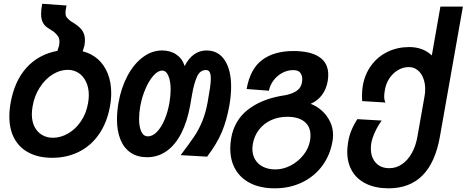

<svg xmlns="http://www.w3.org/2000/svg" viewBox="-20 -825 2470 1016"><path d="M29.5 -208.5Q29.5 -243.5 36 -279.5Q56.5 -396 120 -466.5Q183.5 -537 284 -556L292.5 -583Q294.5 -594.5 294.5 -605Q294.5 -620.5 287.8 -631.8Q281 -643 264 -657.5Q238.5 -673 226 -682.5Q213.5 -692 205.5 -708.5Q197.5 -725 197.5 -751Q197.5 -776.5 203.5 -805L332 -796Q326.5 -769.5 326.5 -757.5Q326.5 -743 331.5 -735.5Q336.5 -728 344.5 -721.2Q352.5 -714.5 355.5 -712Q396 -689 412.8 -666.8Q429.5 -644.5 429.5 -613Q429.5 -602 427 -584.5L417.5 -553.5Q464 -542 498 -511.8Q532 -481.5 550.2 -435.8Q568.5 -390 568.5 -332.5Q568.5 -298 562 -262.5Q546.5 -176.5 504.2 -115.2Q462 -54 398.2 -22Q334.5 10 256.5 10Q186 10 135 -15.8Q84 -41.5 56.8 -90.5Q29.5 -139.5 29.5 -208.5ZM446 -279.5Q450 -302.5 450 -321Q450 -361 435.5 -391.8Q421 -422.5 395.8 -439Q370.5 -455.5 338.5 -455.5Q297.5 -455.5 258.2 -431Q219 -406.5 190.5 -362.2Q162 -318 152.5 -262.5Q148.5 -238.5 148.5 -220.5Q148.5 -181.5 163 -153.5Q177.5 -125.5 202.8 -110.8Q228 -96 260 -96Q301 -96 340.2 -118.5Q379.5 -141 408 -182.8Q436.5 -224.5 446 -279.5Z M599 -193.5Q599 -235 607 -281Q621 -360.5 654.5 -423.5Q688 -486.5 735.8 -522.2Q783.5 -558 837.5 -558Q882 -558 913.8 -536Q945.5 -514 957 -475.5Q978.5 -517.5 1008 -537.8Q1037.5 -558 1072.5 -558Q1135 -558 1169 -506.8Q1203 -455.5 1203 -366.5Q1203 -321 1194 -268.5Q1180 -188.5 1154 -126.5Q1128 -64.5 1076 4L936 -4Q984 -67.5 1008 -103.2Q1032 -139 1050.2 -183Q1068.5 -227 1079 -285.5Q1087.5 -335 1091.5 -361.5Q1095.5 -388 1095.5 -409Q1095.5 -431 1089.8 -442.8Q1084 -454.5 1070.5 -454.5Q1038 -454.5 1022.2 -418.8Q1006.5 -383 996.5 -326L986.5 -268Q971 -182 939.5 -120.2Q908 -58.5 862 -25.8Q816 7 758 7Q707.5 7 671.8 -17Q636 -41 617.5 -86.2Q599 -131.5 599 -193.5ZM876.5 -281Q883 -320 883 -350Q883 -395 871.2 -423.2Q859.5 -451.5 838.5 -451.5Q815.5 -451.5 792 -425Q768.5 -398.5 749.8 -355Q731 -311.5 722.5 -264Q716 -228.5 716 -196Q716 -153.5 727.8 -128.5Q739.5 -103.5 762.5 -103.5Q787.5 -103.5 810.5 -127.2Q833.5 -151 850.8 -191.5Q868 -232 876.5 -281Z M1198.5 -39Q1198.5 -66.5 1203.5 -94.5Q1220 -188 1290.8 -243.8Q1361.5 -299.5 1470 -318Q1516.5 -324 1544.5 -340.8Q1572.5 -357.5 1578 -389.5Q1579.5 -400 1579.5 -405.5Q1579.5 -425.5 1569 -439.8Q1558.5 -454 1531.5 -454Q1500 -454 1472.2 -438.5Q1444.5 -423 1426.2 -397.8Q1408 -372.5 1403 -345L1285 -354Q1304 -461 1367.5 -508Q1431 -555 1532.5 -555Q1622.5 -555 1669.8 -523.2Q1717 -491.5 1717 -429.5Q1717 -413.5 1714 -395.5Q1707 -354.5 1684.8 -323.8Q1662.5 -293 1624 -275.5Q1656 -263.5 1683 -239.5Q1710 -215.5 1726.2 -182.2Q1742.5 -149 1742.5 -110Q1742.5 -94 1739.5 -77.5Q1726.5 -2.5 1684.2 53.8Q1642 110 1577.2 140.8Q1512.5 171.5 1433.5 171.5Q1360.5 171.5 1307.5 145.8Q1254.5 120 1226.5 72.5Q1198.5 25 1198.5 -39ZM1620.5 -80.5Q1623 -93 1623 -108.5Q1623 -155.5 1591 -181.2Q1559 -207 1500 -207Q1453 -207 1414.5 -189.2Q1376 -171.5 1350.8 -139Q1325.5 -106.5 1318 -63.5Q1315.5 -48.5 1315.5 -37.5Q1315.5 -5 1330.5 19.8Q1345.5 44.5 1373 58Q1400.5 71.5 1437 71.5Q1478.5 71.5 1518.2 50.8Q1558 30 1585.8 -5Q1613.5 -40 1620.5 -80.5Z M1817.5 -22.5Q1817.5 -44 1822.5 -75Q1832 -134.5 1871 -194.5L2000 -187Q1981.5 -163 1965.8 -129.5Q1950 -96 1945 -69Q1942.5 -56 1942.5 -39Q1942.5 7.5 1968.5 36.2Q1994.5 65 2040 65Q2076.5 65 2107.2 44Q2138 23 2159.2 -15Q2180.5 -53 2189 -103L2226.5 -315.5Q2230 -333.5 2230 -353Q2230 -386 2219.2 -412.8Q2208.5 -439.5 2188.8 -454.8Q2169 -470 2143 -470Q2112.5 -470 2085.8 -454Q2059 -438 2040.8 -410.8Q2022.5 -383.5 2017 -350.5Q2013 -329 2013 -315Q2013 -296 2019.5 -282.5L1896.5 -290Q1895.5 -309 1895.5 -318Q1895.5 -346.5 1900 -372.5Q1911 -433.5 1945 -479.5Q1979 -525.5 2031 -550.8Q2083 -576 2146 -576Q2182.5 -576 2212.8 -564.5Q2243 -553 2265 -531.5L2310.5 -790H2429.5L2308 -103Q2260 171.5 2036.5 171.5Q1968.5 171.5 1919 148Q1869.5 124.5 1843.5 80.8Q1817.5 37 1817.5 -22.5Z"/></svg>

Font: JuliaMono BoldItalic
Style: Regular
Weight: 700
Italic angle: -9°
Monospace: yes
Designer: cormullion
Foundry: corm
Version: Version 0.049; ttfautohint (v1.8.4)